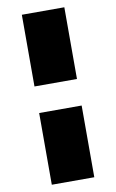

<svg xmlns="http://www.w3.org/2000/svg" viewBox="-103 -854 646 1068"><g transform="rotate(-10 220.0 -320.0)"><path d="M340 -800V-395H100V-800ZM340 -245V160H100V-245Z"/></g></svg>

Font: Syne ExtraBold
Style: Regular
Weight: 800
Designer: Lucas Descroix
Foundry: Bonjour Monde
Version: Version 2.200; ttfautohint (v1.8.4)